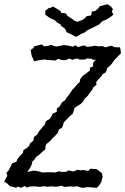

<svg xmlns="http://www.w3.org/2000/svg" viewBox="-58 -888 597 916"><path d="M20 8 -11 0 -22 -11 -38 -22 -23 -49 -28 -63 -16 -76 0 -109 20 -116 24 -127 33 -140 51 -158 54 -172 69 -181 81 -192 85 -204 101 -217 104 -234 121 -248 125 -257 131 -265 149 -286 154 -290 161 -310 178 -320 190 -337 192 -345 213 -355V-370L227 -381L238 -400L255 -412L257 -420L267 -430L281 -450L286 -459L299 -472L312 -488L322 -496L325 -511L337 -527L346 -532L371 -552V-565L386 -571V-588L400 -605L391 -602L375 -608L355 -609L348 -604H319L316 -608H301L287 -602L274 -609L255 -601H240L219 -607L206 -599L200 -600L168 -602L157 -604L136 -602L104 -596L99 -611L94 -618L88 -649L101 -659L105 -667L142 -676L152 -667L170 -669L186 -674L202 -668L210 -666L248 -673L263 -671L278 -668L289 -665L302 -672L314 -663L339 -671L349 -670L357 -664L386 -668L391 -670L413 -667L432 -668L446 -662L457 -666L475 -670L487 -663L515 -662L517 -650L519 -634L495 -609L488 -602L473 -581L462 -570L454 -564L447 -543L431 -534L427 -526L410 -508L400 -494L403 -484L388 -472L381 -458L371 -446L359 -429L345 -416L339 -404L327 -392L312 -383L298 -373L293 -358L290 -347L269 -328L265 -323L246 -304L243 -291L238 -279L223 -270L218 -255L203 -238L194 -230L181 -215L167 -204L160 -196L158 -175L144 -164L128 -149L114 -139L106 -126L96 -118L95 -107L86 -88L72 -67L96 -73L105 -74L117 -72L132 -69L144 -65L165 -66H192L205 -65L225 -71L232 -68H257L268 -75L292 -70L312 -78L325 -75L337 -77L363 -73L373 -83L403 -81L418 -70L428 -61L432 -46L425 -19L416 -5L404 8L366 5H356L340 8L329 7L307 0L296 3L278 1L251 4L235 -2L218 2L204 3L188 1L168 3L149 0L141 3H126L106 1L84 2L71 7L59 -1L43 8L26 2ZM305 -712 282 -724 269 -730 259 -735 257 -742 251 -752 232 -766 233 -770 217 -779 201 -793 196 -795 180 -802 158 -818V-837L174 -849L189 -853L194 -857L209 -849L219 -843L232 -834L234 -826L255 -825L265 -811L269 -809L283 -800L296 -790L311 -784L333 -792L346 -800L354 -810L377 -815L380 -833L397 -836L412 -849L417 -858L433 -862L455 -868L472 -856L481 -844L475 -834L483 -818L469 -807L454 -797L429 -786L416 -772L400 -764L385 -756L361 -745L344 -732L331 -727Z"/></svg>

Font: Winky Rough Light
Style: Italic
Weight: 300
Italic angle: -8.97852°
Designer: Simon Atzbach
Foundry: typofactur
Version: Version 1.206; ttfautohint (v1.8.4.7-5d5b)